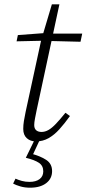

<svg xmlns="http://www.w3.org/2000/svg" viewBox="-20 -645 402 892"><path d="M57 -453 63 -482 196 -492 199 -489H362L354 -451L195 -455L192 -456ZM147 12Q121 12 104.5 -3Q88 -18 88 -46Q88 -64 91 -82.5Q94 -101 99 -125L171 -457L221 -625H256L150 -132Q146 -112 142.5 -94Q139 -76 139 -64Q139 -48 148 -40Q157 -32 173 -32Q189 -32 205 -41Q221 -50 240 -70Q259 -90 284 -121L305 -106Q280 -71 256 -44.5Q232 -18 205.5 -3Q179 12 147 12ZM100 88 143 0H167L127 86L122 68Q168 80 195 98Q222 116 222 150Q222 185 194.5 206Q167 227 120 227Q95 227 74.5 221Q54 215 41 208L52 185Q65 191 81.5 195.5Q98 200 117 200Q147 200 164 187Q181 174 181 151Q181 125 161 111.5Q141 98 100 88Z"/></svg>

Font: Source Serif 4 Light
Style: Italic
Weight: 300
Italic angle: -12°
Designer: Frank Grießhammer
Foundry: Adobe Systems Incorporated
Version: Version 4.004;hotconv 1.0.116;makeotfexe 2.5.65601